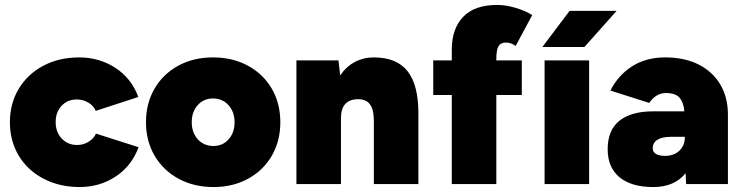

<svg xmlns="http://www.w3.org/2000/svg" viewBox="-20 -744 3002 776"><path d="M20 -250Q20 -326 56 -385.5Q92 -445 155.5 -478.5Q219 -512 300 -512Q381 -512 446 -470Q511 -428 539 -352L367 -296Q359 -316 337.5 -329Q316 -342 290 -342Q253 -342 229 -316.5Q205 -291 205 -250Q205 -210 229.5 -184Q254 -158 292 -158Q317 -158 338 -171Q359 -184 368 -204L540 -149Q512 -73 447.5 -30.5Q383 12 302 12Q221 12 156.5 -21.5Q92 -55 56 -114.5Q20 -174 20 -250Z M570 -250Q570 -326 604.5 -385.5Q639 -445 700.5 -478.5Q762 -512 841 -512Q920 -512 982 -478.5Q1044 -445 1078.5 -385.5Q1113 -326 1113 -250Q1113 -174 1078.5 -114.5Q1044 -55 982.5 -21.5Q921 12 843 12Q764 12 702 -21.5Q640 -55 605 -114.5Q570 -174 570 -250ZM843 -154Q880 -154 904 -181Q928 -208 928 -250Q928 -292 903.5 -319Q879 -346 841 -346Q803 -346 779 -319Q755 -292 755 -250Q755 -208 779.5 -181Q804 -154 843 -154Z M1178 -500H1348L1355 -439Q1379 -475 1414 -493.5Q1449 -512 1491 -512Q1583 -512 1627 -456.5Q1671 -401 1671 -286V0H1491V-256Q1491 -301 1475.5 -322Q1460 -343 1428 -343Q1358 -343 1358 -266V0H1178Z M1989 -724Q2025 -724 2065 -712Q2105 -700 2131 -683L2064 -558Q2047 -572 2024 -572Q2004 -572 1995 -557.5Q1986 -543 1986 -507V-500H2089V-360H1986V0H1806V-360H1731V-500H1806V-543Q1806 -628 1852 -676Q1898 -724 1989 -724Z M2181 -500H2361V0H2181ZM2282 -700H2472L2342 -554H2172Z M2751 -44Q2706 12 2620 12Q2532 12 2484 -27.5Q2436 -67 2436 -141Q2436 -218 2483.5 -256Q2531 -294 2620 -294H2746Q2743 -330 2726.5 -349Q2710 -368 2672 -368Q2631 -368 2604 -328L2447 -378Q2479 -441 2535.5 -476.5Q2592 -512 2668 -512Q2747 -512 2804 -483Q2861 -454 2891.5 -402Q2922 -350 2922 -281V0H2753ZM2667 -114Q2704 -114 2726 -135Q2748 -156 2748 -191H2691Q2656 -191 2637 -179Q2618 -167 2618 -145Q2618 -130 2631 -122Q2644 -114 2667 -114Z"/></svg>

Font: Oak Sans Black
Style: Regular
Weight: 900
Designer: Erik Kennedy, Walven
Foundry: Erik Kennedy, Walven
Version: Version 1.000